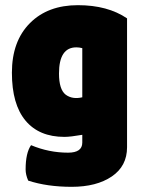

<svg xmlns="http://www.w3.org/2000/svg" viewBox="-20 -529 556 742"><path d="M229 0Q131 0 78.5 -63Q26 -126 26 -248Q26 -370 96 -440Q165 -509 281 -509Q396 -509 471 -458V40Q471 113 412 153Q353 193 257 193Q162 193 89 169Q79 146 79 126Q79 62 100 32Q169 61 243 61Q298 61 298 22V-8Q252 0 229 0ZM275 -346Q208 -346 208 -245Q208 -183 234 -163Q260 -144 298 -153V-343Q286 -346 275 -346Z"/></svg>

Font: FC Lilita One
Style: Regular
Weight: 400
Designer: Juan Montoreano
Foundry: Juan Montoreano
Version: Version 1.002